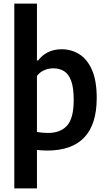

<svg xmlns="http://www.w3.org/2000/svg" viewBox="-20 -828 593 1068"><path d="M59.5 220V-808H185.5V-491.5H192Q212.5 -520 245.8 -537Q279 -554 323.5 -554Q376 -554 420.2 -527Q464.5 -500 491.2 -440.2Q518 -380.5 518 -282.5Q518 9.5 241.5 9.5Q227 9.5 212.8 8.5Q198.5 7.5 185.5 6V220ZM246 -88.5Q317 -88.5 353.5 -129.8Q390 -171 390 -272Q390 -342 375.2 -380.2Q360.5 -418.5 334.8 -433.2Q309 -448 276 -448Q250.5 -448 226 -437.5Q201.5 -427 185.5 -405.5V-94Q198 -91.5 214.8 -90Q231.5 -88.5 246 -88.5Z"/></svg>

Font: Encode Sans SmCnd SmBold
Style: Regular
Weight: 600
Width: 4
Designer: Multiple Designers
Foundry: Impallari Type
Version: Version 3.002; ttfautohint (v1.8.3) -l 8 -r 50 -G 200 -x 14 